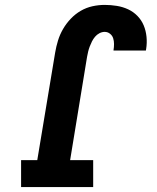

<svg xmlns="http://www.w3.org/2000/svg" viewBox="-20 -763 640 783"><path d="M66 0V-110H132L205 -549Q209 -573 216.5 -597.5Q224 -622 237 -644.5Q250 -667 268.5 -686.5Q287 -706 309.5 -719Q332 -732 357 -737.5Q382 -743 407 -743Q432 -743 456.5 -739Q481 -735 502.5 -725Q524 -715 540.5 -698Q557 -681 566 -659.5Q575 -638 577.5 -613Q580 -588 576 -563Q576 -562 575.5 -560.5Q575 -559 575 -557H443Q443 -558 443 -558.5Q443 -559 443 -559Q445 -571 445 -583.5Q445 -596 441.5 -607Q438 -618 428.5 -625.5Q419 -633 407 -633Q396 -633 385.5 -627.5Q375 -622 367.5 -613Q360 -604 355 -594Q350 -584 346 -573.5Q342 -563 339.5 -552.5Q337 -542 335 -531L266 -110H360V0Z"/></svg>

Font: Iosevka Slab XBdExObl
Style: Regular
Weight: 800
Width: 7
Italic angle: -9°
Monospace: yes
Designer: Belleve Invis
Foundry: Belleve Invis
Version: Version 11.1.0; ttfautohint (v1.8.3)